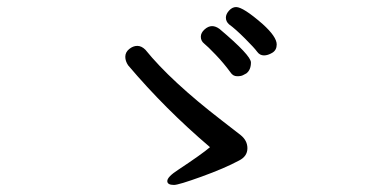

<svg xmlns="http://www.w3.org/2000/svg" viewBox="-20 -673 1040 544"><path d="M473 -149Q454 -149 454 -160Q454 -172 485 -192Q553 -237 575 -256Q448 -364 343 -488Q335 -500 335 -512Q335 -525 346 -534Q357 -543 369 -543Q381 -543 392 -532Q464 -443 608 -332Q642 -306 661.5 -290.5Q681 -275 681 -253Q681 -230 657 -218Q616 -196 551 -172.5Q486 -149 473 -149ZM652 -457Q640 -457 633 -468Q614 -494 591 -518Q568 -542 558.5 -549.5Q549 -557 549 -569Q549 -580 559.5 -589.5Q570 -599 581 -599Q591 -599 602 -591Q691 -516 691 -496Q691 -475 678 -465Q674 -463 668.5 -460Q663 -457 652 -457ZM728 -516Q716 -516 708.5 -526.5Q701 -537 674 -564Q647 -591 629 -604Q620 -612 620 -623Q620 -633 629 -643Q638 -653 649 -653Q669 -653 724 -605Q764 -569 764 -547Q764 -531 751.5 -523.5Q739 -516 728 -516Z"/></svg>

Font: LXGW WenKai Lite Medium
Style: Regular
Weight: 500
Designer: LXGW / Fontworks Inc.
Foundry: LXGW / Fontworks Inc.
Version: Version 1.511; March 25, 2025